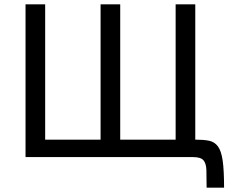

<svg xmlns="http://www.w3.org/2000/svg" viewBox="-20 -720 1100 880"><path d="M927 140Q927 91 926 60Q925 29 912.5 14.5Q900 0 864 0H97V-700H187V-80H441V-700H531V-80H785V-700H875V-80Q913 -80 938 -75Q963 -70 978.5 -49.5Q994 -29 1000.5 15.5Q1007 60 1007 140Z"/></svg>

Font: Moderustic
Style: Regular
Weight: 400
Designer: Tural Alisoy
Foundry: TAFT Foundry
Version: Version 2.120